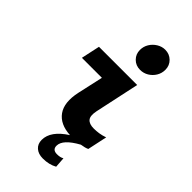

<svg xmlns="http://www.w3.org/2000/svg" viewBox="-304 -888 1208 1208"><g transform="rotate(45 300.0 -283.5)"><path d="M379 -596Q341 -596 315.5 -621.5Q290 -647 290 -684Q290 -715 305.5 -740.5Q321 -766 347 -782Q373 -798 402 -798Q440 -798 466 -772.5Q492 -747 492 -709Q492 -678 476.5 -652.5Q461 -627 435.5 -611.5Q410 -596 379 -596ZM341 231Q301 231 277 210Q253 189 253 153Q253 73 358 6Q266 1 225 -56.5Q184 -114 207 -220L245 -391H67L94 -516H434L370 -218Q360 -169 377 -149Q394 -129 434 -129Q457 -129 480 -132.5Q503 -136 529 -145L501 -14Q483 -5 449 0Q345 57 345 113Q345 149 385 149Q415 149 432 138L437 208Q396 231 341 231Z"/></g></svg>

Font: Red Hat Mono
Style: Bold Italic
Weight: 700
Italic angle: -12°
Monospace: yes
Designer: Pentagram, MCKL
Foundry: Pentagram, MCKL
Version: Version 1.023; ttfautohint (v1.8.3)